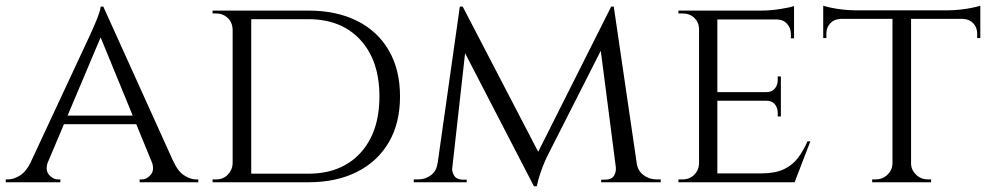

<svg xmlns="http://www.w3.org/2000/svg" viewBox="-25 -637 3460 671"><path d="M336 -614 611 -6H532L319 -525ZM143 -73Q132 -43 146 -26.5Q160 -10 178 -10H186V0H-5V-10Q-5 -10 -1 -10Q3 -10 3 -10Q24 -10 46 -24.5Q68 -39 84 -73ZM336 -614 343 -545 114 -3H51L288 -511Q288 -511 293.5 -523Q299 -535 306.5 -552.5Q314 -570 320 -587Q326 -604 327 -614ZM454 -233V-203H189V-233ZM505 -73H581Q596 -39 618 -24.5Q640 -10 660 -10Q660 -10 664 -10Q668 -10 668 -10V0H463V-10H471Q488 -10 502 -26.5Q516 -43 505 -73Z M1052 -600Q1151 -600 1223 -564Q1295 -528 1334 -460.5Q1373 -393 1373 -300Q1373 -207 1334 -140Q1295 -73 1223 -36.5Q1151 0 1052 0H839L837 -30Q907 -30 954.5 -30Q1002 -30 1027 -30Q1052 -30 1052 -30Q1168 -30 1234.5 -102.5Q1301 -175 1301 -300Q1301 -425 1234.5 -497.5Q1168 -570 1052 -570Q1052 -570 1026 -570Q1000 -570 950 -570Q900 -570 827 -570V-600ZM853 -600V0H788V-600ZM790 -65V0H718V-10Q718 -10 724.5 -10Q731 -10 731 -10Q755 -10 771 -26.5Q787 -43 788 -65ZM790 -535H788Q787 -559 770.5 -574.5Q754 -590 730 -590Q730 -590 724 -590Q718 -590 718 -590V-600H790Z M2111 -614 2120 -549 1886 -88Q1886 -88 1878.5 -71Q1871 -54 1863 -30.5Q1855 -7 1851 14H1841L1827 -49ZM1525 -67V0H1421V-10Q1421 -10 1428.5 -10Q1436 -10 1436 -10Q1462 -10 1481.5 -25Q1501 -40 1504 -67ZM1555 -52Q1554 -37 1562 -23.5Q1570 -10 1592 -9H1606V0H1549V-52ZM1582 -614H1592L1612 -555L1550 0H1495ZM1592 -614 1864 -91 1841 14 1573 -504ZM2120 -614 2210 0H2134L2069 -503L2111 -614ZM2180 -67H2200Q2204 -40 2224 -25Q2244 -10 2269 -10Q2269 -10 2276.5 -10Q2284 -10 2284 -10V0H2180ZM2127 -52H2134V0H2076V-9H2091Q2114 -10 2121.5 -24Q2129 -38 2127 -52Z M2482 -600V0H2418V-600ZM2751 -31 2749 0H2480V-31ZM2704 -315V-285H2480V-315ZM2750 -600V-569H2480V-600ZM2807 -143 2752 0H2600L2634 -31Q2684 -31 2714.5 -45.5Q2745 -60 2764 -85.5Q2783 -111 2797 -143ZM2704 -287V-230H2693V-243Q2693 -260 2683 -272.5Q2673 -285 2652 -285V-287ZM2704 -370V-313H2652V-315Q2673 -315 2683 -327.5Q2693 -340 2693 -357V-370ZM2750 -572V-503H2739V-518Q2739 -539 2725.5 -554Q2712 -569 2689 -569V-572ZM2750 -616V-590L2636 -600Q2667 -600 2702 -605.5Q2737 -611 2750 -616ZM2420 -64 2433 0H2346V-10Q2346 -10 2353 -10Q2360 -10 2360 -10Q2385 -10 2401 -26Q2417 -42 2418 -64ZM2420 -537H2418Q2417 -560 2401 -575Q2385 -590 2360 -590Q2360 -590 2353 -590Q2346 -590 2346 -590V-600H2433Z M3159 -597V0H3094V-597ZM3401 -601V-571H2852V-601ZM3401 -573V-504H3390V-520Q3390 -541 3376.5 -555.5Q3363 -570 3340 -571V-573ZM3401 -617V-591L3289 -601Q3309 -601 3331.5 -603.5Q3354 -606 3373 -610Q3392 -614 3401 -617ZM3096 -64V0H3023V-10Q3024 -10 3029.5 -10Q3035 -10 3035 -10Q3059 -10 3076 -26Q3093 -42 3094 -64ZM3156 -64H3159Q3160 -42 3177 -26Q3194 -10 3218 -10Q3218 -10 3223.5 -10Q3229 -10 3229 -10V0H3156ZM2913 -573V-571Q2890 -570 2876.5 -555.5Q2863 -541 2863 -520V-504H2852V-573ZM2852 -617Q2861 -614 2879.5 -610Q2898 -606 2921 -603.5Q2944 -601 2964 -601L2852 -591Z"/></svg>

Font: Cinzel
Style: Regular
Weight: 400
Designer: Natanael Gama
Version: Version 2.000